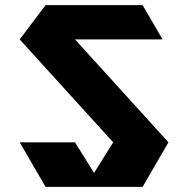

<svg xmlns="http://www.w3.org/2000/svg" viewBox="-20 -730 695 750"><path d="M422 -576H615L537 -710H382H381H374H321H314H313H158L57 -576L422 -174L347.5 -54.5L273 -174H57L158 0H313H314H321H374H381H382H537L638 -174L273 -576Z"/></svg>

Font: Radio Edit
Style: P3
Weight: 800
Version: Version 3.001;PS 003.001;hotconv 1.0.70;makeotf.lib2.5.58329